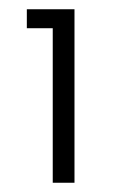

<svg xmlns="http://www.w3.org/2000/svg" viewBox="-20 -770 302 415"><path d="M94 -375H141V-750H38V-709H94Z"/></svg>

Font: Orkney
Style: Regular
Weight: 400
Designer: Samuel Oakes and Alfredo Marco Pradil
Foundry: Alfredo Marco Pradil
Version: 1.0; ttfautohint (v1.5)